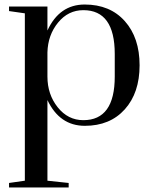

<svg xmlns="http://www.w3.org/2000/svg" viewBox="-20 -547 680 850"><path d="M190 -518V-412Q243 -527 355 -527Q467 -527 532.5 -453.5Q598 -380 598 -258Q598 -136 532.5 -63Q467 10 355.5 10Q244 10 190 -104V253L284 263V283H20V263L90 253V-488L20 -498V-518ZM488 -208V-308Q488 -502 349 -502Q282 -502 237 -447Q192 -392 190 -315V-208Q190 -129 235.5 -72Q281 -15 349 -15Q488 -15 488 -208Z"/></svg>

Font: Prata
Style: Regular
Weight: 400
Designer: Cyreal (www.cyreal.org)
Foundry: Cyreal (www.cyreal.org)
Version: Version 1.010